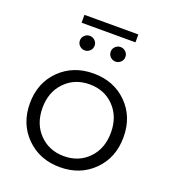

<svg xmlns="http://www.w3.org/2000/svg" viewBox="-146 -917 919 1031"><g transform="rotate(20 313.5 -402.0)"><path d="M159 -764V-809H467V-764ZM183 -672Q183 -689 195.5 -701Q208 -713 225 -713Q242 -713 254.5 -701Q267 -689 267 -672Q267 -654 254.5 -642Q242 -630 225 -630Q208 -630 195.5 -642Q183 -654 183 -672ZM359 -672Q359 -689 371.5 -701Q384 -713 401 -713Q418 -713 430.5 -701Q443 -689 443 -672Q443 -654 430.5 -642Q418 -630 401 -630Q384 -630 371.5 -642Q359 -654 359 -672ZM505.5 -70.5Q430 5 314 5Q198 5 122 -70.5Q46 -146 46 -263Q46 -380 122 -455Q198 -530 314 -530Q430 -530 505.5 -455Q581 -380 581 -263Q581 -146 505.5 -70.5ZM173.5 -115Q229 -58 314 -58Q399 -58 454 -115Q509 -172 509 -263Q509 -354 454 -411Q399 -468 314 -468Q229 -468 173.5 -411Q118 -354 118 -263Q118 -172 173.5 -115Z"/></g></svg>

Font: mBank
Style: Regular
Weight: 400
Designer: Julieta Ulanovsky
Foundry: Julieta Ulanovsky
Version: Version 7.200;PS 007.200;hotconv 1.0.88;makeotf.lib2.5.64775